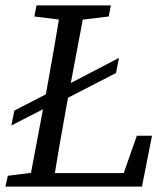

<svg xmlns="http://www.w3.org/2000/svg" viewBox="-23 -690 611 710"><path d="M417 -476 406 -420 173 -300 185 -355ZM185 -361 173 -305 19 -226 30 -281ZM-3 0 6 -40 126 -55H134L124 0ZM82 0 150 -360Q164 -437 177.5 -515Q191 -593 203 -670H293L225 -310Q211 -233 197.5 -155Q184 -77 172 0ZM104 -629 112 -670H387L379 -629L254 -614H225ZM124 0 133 -50H480L417 0L483 -188H539L502 0Z"/></svg>

Font: Source Serif 4
Style: Italic
Weight: 400
Italic angle: -12°
Designer: Frank Grießhammer
Foundry: Adobe Systems Incorporated
Version: Version 4.004;hotconv 1.0.116;makeotfexe 2.5.65601